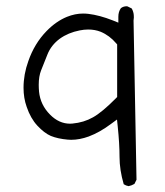

<svg xmlns="http://www.w3.org/2000/svg" viewBox="-20 -499 540 629"><path d="M209.5 -93.8Q173.3 -93.8 144 -123.5Q112.3 -155.3 107.9 -198.7Q106.9 -210.4 106.9 -221.2Q106.9 -249 114.7 -268.6Q124.5 -293 135.3 -320.3Q147.5 -351.1 175.8 -372.1Q203.6 -392.1 241.2 -399.4Q255.4 -402.3 269 -402.3Q291 -402.3 309.6 -395Q338.9 -382.8 360.8 -356.9L363.8 -353.5V-181.2L359.9 -177.2Q314 -130.9 284.7 -114.7Q254.9 -97.7 217.3 -94.2Q213.4 -93.8 209.5 -93.8ZM417.5 -431.6Q418.5 -438.5 418.5 -441.9Q418.5 -445.3 418.2 -449.7Q418 -454.1 416.3 -460Q414.6 -465.8 411.6 -471.2L397.9 -478Q396.5 -478.5 395.5 -478.5Q383.8 -478.5 376 -472.2Q367.7 -460.4 367.7 -444.3V-424.8L349.6 -432.1Q306.2 -449.2 269.5 -453.6Q260.7 -454.6 252 -454.6Q226.1 -454.6 199.2 -443.8Q163.6 -429.2 132.3 -397Q92.8 -356.4 72.8 -298.8Q57.1 -255.4 57.1 -211.4Q57.1 -177.7 67.4 -148.9Q80.1 -111.3 102.5 -87.2Q125 -63 146.5 -53.7Q169.4 -44.4 202.1 -41.5Q207.5 -41 213.4 -41Q240.7 -41 270.5 -51.8Q307.1 -65.4 344.7 -93.8L363.3 -107.4L365.7 -84.5Q371.6 -27.8 371.6 14.9Q371.6 57.6 385.3 104.5Q392.6 109.4 401.4 110.8Q411.1 108.9 420.4 103.5L427.2 89.8Z"/></svg>

Font: NaikaiFont
Style: ExtraLight
Weight: 200
Version: Version 1.89